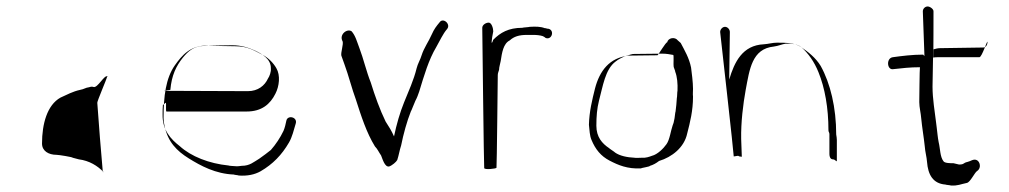

<svg xmlns="http://www.w3.org/2000/svg" viewBox="-20 -560 3121 594"><path d="M311 -321C311 -318 280 -246 281 -242C286 -168 292 -99 298 -29C298 -26 300 -28 300 -28C282 -47 256 -63 224 -67L205 -72C205 -74 162 -81 155 -81C130 -81 110 -93 110 -116C110 -177 126 -235 167 -258C187 -267 205 -277 228 -282C240 -284 245 -289 255 -290C258 -291 264 -293 269 -291C282 -286 304 -332 313 -323C313 -322 310 -322 311 -321Z M488 -278C489 -281 507 -281 507 -282C511 -327 525 -356 546 -382C562 -401 578 -417 611 -418C612 -419 697 -420 698 -420C726 -420 748 -413 768 -404C789 -394 819 -378 818 -348C819 -338 814 -324 809 -317C799 -295 778 -278 747 -278L492 -279C491 -279 490 -278 488 -278ZM493 -242C495 -241 492 -215 495 -215H743C790 -215 816 -238 832 -270C844 -293 848 -327 835 -349C826 -365 811 -380 795 -389C767 -403 748 -417 707 -417C707 -417 621 -418 622 -419C569 -420 543 -389 521 -358C493 -318 486 -263 486 -195C486 -186 487 -179 489 -171C499 -121 527 -93 564 -70C601 -47 647 -22 704 -20C703 -19 719 -18 718 -17C746 -15 768 -20 786 -30C824 -52 852 -81 874 -119C884 -136 889 -158 895 -178C901 -198 870 -205 866 -187C864 -177 861 -164 857 -155C847 -134 833 -113 818 -96C811 -90 792 -76 782 -69C765 -59 753 -47 728 -47C721 -46 714 -45 706 -46C705 -46 687 -47 687 -48C627 -54 571 -76 536 -108C509 -129 482 -157 483 -206C483 -216 483 -226 484 -236C487 -235 490 -242 493 -242Z M1040 -432C1043 -423 1034 -398 1036 -388C1039 -379 1042 -371 1046 -360C1058 -328 1069 -284 1081 -252C1097 -202 1114 -149 1140 -107C1148 -99 1152 -89 1159 -79C1163 -70 1170 -42 1184 -45C1193 -48 1206 -59 1209 -65C1214 -80 1216 -95 1221 -110C1228 -145 1239 -185 1251 -215C1252 -215 1264 -247 1265 -248C1270 -257 1274 -268 1277 -277C1292 -326 1306 -375 1330 -415C1341 -434 1350 -455 1363 -470C1376 -485 1351 -507 1340 -491C1330 -479 1323 -470 1316 -454C1306 -431 1292 -413 1284 -388C1281 -377 1272 -362 1269 -349C1260 -312 1244 -278 1230 -243C1217 -211 1207 -176 1199 -138C1191 -156 1184 -167 1173 -184C1155 -221 1140 -263 1127 -305C1114 -337 1104 -380 1092 -411C1084 -432 1080 -449 1068 -463C1054 -473 1028 -453 1040 -432Z M1516 -41C1517 -41 1520 -328 1520 -328C1520 -334 1523 -340 1524 -344C1524 -353 1528 -364 1529 -371C1533 -397 1537 -425 1557 -435C1570 -447 1586 -452 1610 -452H1629C1640 -452 1651 -451 1660 -448C1659 -448 1668 -444 1667 -443C1687 -434 1697 -466 1677 -471C1676 -470 1665 -474 1665 -473C1652 -478 1637 -478 1619 -477C1618 -476 1596 -475 1596 -474C1553 -474 1528 -459 1506 -437C1498 -413 1501 -439 1506 -463C1506 -472 1501 -490 1492 -490C1483 -490 1472 -483 1472 -474C1472 -474 1477 -40 1478 -40C1479 -34 1515 -38 1516 -41Z M2063 -390C2065 -388 2063 -359 2064 -355C2063 -354 2070 -339 2069 -338C2075 -323 2077 -301 2076 -279C2075 -278 2075 -257 2074 -257C2073 -241 2072 -230 2070 -215C2069 -215 2067 -191 2066 -190C2065 -183 2063 -176 2061 -172C2055 -155 2052 -128 2042 -114C2033 -101 2014 -82 1997 -78C1989 -75 1978 -71 1966 -72C1966 -72 1943 -71 1943 -72C1920 -73 1897 -78 1883 -88C1883 -89 1864 -101 1864 -102C1843 -116 1825 -136 1825 -171C1825 -200 1827 -224 1833 -248C1845 -292 1852 -346 1885 -370C1892 -376 1910 -386 1921 -388C1927 -390 1932 -392 1938 -393L2029 -394C2042 -394 2052 -392 2063 -390ZM2044 -429C2040 -430 2016 -389 2014 -389L1926 -388C1865 -382 1835 -340 1821 -287C1812 -251 1803 -215 1802 -174C1804 -157 1804 -141 1810 -127C1822 -98 1839 -77 1866 -63C1893 -49 1921 -37 1963 -39C1965 -41 1990 -44 1991 -47C2001 -50 2010 -55 2019 -62C2059 -74 2097 -104 2106 -147C2115 -182 2124 -217 2124 -261C2123 -269 2124 -277 2124 -285C2124 -305 2120 -336 2118 -351C2112 -381 2098 -404 2086 -427L2077 -435C2068 -447 2047 -443 2044 -429Z M2208 -461C2208 -461 2251 -78 2250 -76L2263 -78C2265 -78 2266 -76 2268 -76L2275 -75L2273 -130C2272 -181 2279 -238 2287 -282C2299 -345 2306 -409 2374 -416C2389 -418 2398 -423 2411 -425C2430 -426 2447 -423 2458 -415C2481 -395 2499 -369 2512 -337C2532 -288 2543 -226 2543 -157C2543 -151 2546 -151 2546 -145V-83C2546 -75 2549 -67 2557 -67C2565 -67 2569 -56 2569 -64V-127C2569 -132 2568 -138 2567 -144C2567 -227 2549 -302 2519 -356C2503 -382 2481 -399 2456 -416C2437 -427 2414 -428 2384 -428C2370 -428 2358 -424 2343 -423C2277 -420 2252 -368 2236 -314L2238 -461C2238 -469 2231 -477 2223 -477C2215 -477 2208 -469 2208 -461Z M3035 -430C3035 -439 3018 -383 3010 -383H2884C2878 -383 2873 -383 2867 -382C2868 -382 2868 -524 2868 -524C2869 -532 2857 -540 2850 -540C2842 -540 2835 -533 2835 -525L2840 -387C2839 -387 2837 -390 2836 -391C2803 -391 2771 -387 2742 -383C2721 -380 2724 -343 2743 -346C2770 -349 2795 -352 2826 -352C2827 -351 2826 -351 2826 -351C2825 -351 2824 -244 2824 -244C2824 -228 2829 -209 2830 -194C2833 -163 2838 -136 2841 -107C2842 -91 2847 -74 2848 -59C2851 -20 2866 8 2905 11C2905 12 2922 13 2922 14C2944 15 2951 10 2971 6C2982 4 2995 -26 3003 -31C3017 -40 3012 -61 3001 -65C2991 -69 2983 -61 2973 -59C2959 -56 2964 -51 2947 -51L2930 -55C2921 -55 2903 -55 2899 -61C2888 -75 2889 -100 2884 -120C2881 -135 2880 -150 2878 -165C2878 -166 2876 -180 2876 -181C2872 -215 2865 -254 2865 -292L2867 -407C2874 -409 2881 -411 2888 -411L3022 -413C3030 -413 3035 -421 3035 -430Z"/></svg>

Font: Photofail
Style: Regular
Weight: 400
Foundry: Cannot Into Space Fonts
Version: Version 0.97